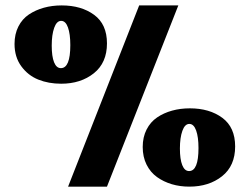

<svg xmlns="http://www.w3.org/2000/svg" viewBox="-20 -696 931 716"><path d="M378.9 0H233.9L499 -675.8H645ZM210 -675.8Q283.2 -675.8 331.1 -640.6Q378.9 -605.5 378.9 -534.2Q378.9 -461.9 330.1 -422.9Q281.2 -383.8 208 -383.8Q161.1 -383.8 122.8 -399.2Q84.5 -414.6 59.3 -449Q34.2 -483.4 34.2 -532.2Q34.2 -568.8 48.6 -597.2Q63 -625.5 87.9 -642.1Q112.8 -658.7 143.6 -667.2Q174.3 -675.8 210 -675.8ZM207 -441.9Q242.2 -441.9 242.2 -527.8Q242.2 -569.3 233.4 -593.8Q224.6 -618.2 208 -618.2Q191.4 -618.2 182.1 -592.3Q172.9 -566.4 172.9 -525.9Q172.9 -485.8 181.6 -463.9Q190.4 -441.9 207 -441.9ZM688 -292Q761.2 -292 809.1 -256.6Q856.9 -221.2 856.9 -149.9Q856.9 -77.6 808.1 -38.8Q759.3 0 686 0Q651.4 0 620.8 -9Q590.3 -18.1 565.7 -35.6Q541 -53.2 526.6 -82Q512.2 -110.8 512.2 -147.9Q512.2 -184.6 526.6 -212.9Q541 -241.2 565.9 -258.1Q590.8 -274.9 621.6 -283.4Q652.3 -292 688 -292ZM685.1 -58.1Q720.2 -58.1 720.2 -144Q720.2 -185.1 711.4 -209.5Q702.6 -233.9 686 -233.9Q669.4 -233.9 660.2 -208.3Q650.9 -182.6 650.9 -142.1Q650.9 -102.1 659.7 -80.1Q668.5 -58.1 685.1 -58.1Z"/></svg>

Font: Wesal
Style: Regular
Weight: 700
Designer: Ahmed zaza
Foundry: Ahmed zaza
Version: Version 2.01